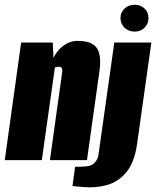

<svg xmlns="http://www.w3.org/2000/svg" viewBox="-29 -674 657 808"><path d="M-9 0 60 -495H193L196 -430Q210 -461 237.5 -481.5Q265 -502 297 -502Q330 -502 350.5 -493.5Q371 -485 380.5 -468.5Q390 -452 392 -427.5Q394 -403 389 -371L337 0H181L232 -365Q233 -372 233 -377Q233 -382 231.5 -385.5Q230 -389 227 -391Q224 -393 219 -393Q217 -393 213.5 -392.5Q210 -392 207 -391.5Q204 -391 202 -390L147 0ZM321 113Q313 112 297 111Q281 110 276 109L287 28Q298 28 312.5 27.5Q327 27 335 26Q358 24 370.5 9.5Q383 -5 385 -20L452 -495H608L548 -69Q537 10 502.5 51Q468 92 420 105Q372 118 321 113ZM538 -541Q512 -541 495 -557.5Q478 -574 478 -598Q478 -622 495 -638Q512 -654 538 -654Q563 -654 579.5 -638Q596 -622 596 -598Q596 -574 579.5 -557.5Q563 -541 538 -541Z"/></svg>

Font: Alumni Sans Thin Black
Style: Italic
Weight: 900
Italic angle: -8°
Version: Version 1.016